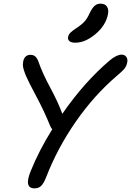

<svg xmlns="http://www.w3.org/2000/svg" viewBox="-20 -1010 713 1044"><path d="M389.2 -777.8Q368.2 -777.8 357.9 -786.1Q347.7 -794.4 350.1 -809.1Q353.5 -823.2 363.3 -832.8Q373 -842.3 397.9 -858.9Q427.2 -878.4 441.7 -895.5Q456.1 -912.6 469.2 -941.9Q482.9 -969.2 496.1 -979.7Q509.3 -990.2 525.9 -990.2Q551.3 -990.2 561.8 -973.9Q572.3 -957.5 566.9 -932.1Q555.2 -871.6 499.3 -824.7Q443.4 -777.8 389.2 -777.8ZM168 14.2Q107.9 14.2 147.9 -82Q192.9 -192.9 264.2 -307.1Q257.8 -313.5 252.9 -325.2Q219.7 -407.2 177.2 -486.3Q134.8 -565.4 119.1 -602.1Q108.4 -630.4 105.7 -644.5Q103 -658.7 106 -674.8Q108.9 -692.4 119.1 -702.1Q129.4 -711.9 145 -711.9Q161.1 -711.9 171.4 -703.4Q181.6 -694.8 189 -674.8Q211.4 -610.4 253.7 -532.5Q295.9 -454.6 318.8 -391.1Q437.5 -563 576.2 -681.2Q614.3 -712.9 641.1 -712.9Q657.2 -712.9 666.3 -701.4Q675.3 -689.9 671.9 -670.9Q668 -651.4 657.7 -637.9Q647.5 -624.5 613.8 -596.2Q491.7 -491.7 392.1 -348.4Q292.5 -205.1 231.9 -48.8Q217.3 -11.7 203.4 1.2Q189.5 14.2 168 14.2Z"/></svg>

Font: Shantell Sans Normal
Style: Italic
Weight: 400
Italic angle: -11.31°
Designer: Stephen Nixon, Anya Danilova, Shantell Martin
Foundry: Arrow Type
Version: Version 1.006;[559af2be0]